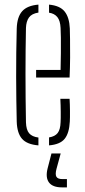

<svg xmlns="http://www.w3.org/2000/svg" viewBox="-20 -625 369 832"><path d="M52.5 -98Q51.5 -141 50.8 -190Q50 -239 50 -291.2Q50 -343.5 50.5 -396.8Q51 -450 52.5 -501Q54 -551.5 76 -576.2Q98 -601 146.5 -605V-570.5Q117.5 -566 105.5 -549.2Q93.5 -532.5 92.5 -504Q91.5 -458 91 -408Q90.5 -358 90.5 -305.8Q90.5 -253.5 91 -200.5Q91.5 -147.5 92.5 -95Q93.5 -62.5 106.2 -47.5Q119 -32.5 146.5 -29V5Q97 1 75.5 -23.5Q54 -48 52.5 -98ZM192.5 5V-29.5Q218 -33.5 229.8 -48.5Q241.5 -63.5 242.5 -95Q243.5 -110 243.2 -139.8Q243 -169.5 241.5 -197H281.5Q283 -174 283.2 -144Q283.5 -114 282.5 -98Q280 -48 260.2 -23.5Q240.5 1 192.5 5ZM136.5 -289V-322H242.5Q243.5 -357.5 243.8 -394.8Q244 -432 243.8 -461.8Q243.5 -491.5 242.5 -504Q241 -535.5 228.5 -551Q216 -566.5 192.5 -570V-605Q240 -600.5 260.2 -575Q280.5 -549.5 282.5 -502Q283 -491 283.5 -456.2Q284 -421.5 283.8 -376.2Q283.5 -331 281.5 -289ZM270 187H249Q208.5 187 192.5 166Q176.5 145 186 106L203 40H243L225 106Q218.5 130 224.2 140.5Q230 151 250 151H270Z"/></svg>

Font: Big Shoulders Stencil Text Thin
Style: Regular
Weight: 100
Designer: Patric King
Foundry: XO Type Co
Version: Version 2.001